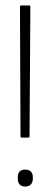

<svg xmlns="http://www.w3.org/2000/svg" viewBox="-20 -675 184 702"><path d="M59 -172Q55 -172 55 -177L53 -650Q53 -655 57 -655H86Q91 -655 91 -650L88 -177Q88 -172 84 -172ZM72 7Q59 7 52 -0.5Q45 -8 45 -21V-28Q45 -41 52 -48Q59 -55 72 -55Q85 -55 92.5 -48Q100 -41 100 -28V-21Q100 -8 92.5 -0.5Q85 7 72 7Z"/></svg>

Font: Sofia Sans Extra Condensed ExtraLight
Style: Regular
Weight: 250
Designer: Botio Nikoltchev, Ani Petrova
Foundry: lettersoup
Version: Version 4.101